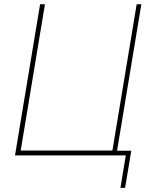

<svg xmlns="http://www.w3.org/2000/svg" viewBox="-20 -748 700 924"><path d="M539.6 0H52.2L172.9 -727.5H196.3L79.6 -23.4H521L637.7 -727.5H660.2ZM559.6 156.2 585.4 0H532.7L536.6 -22.5H611.8L582 156.2Z"/></svg>

Font: Inter 24pt Thin
Style: Italic
Weight: 250
Italic angle: -9.3988°
Version: Version 4.001;git-66647c0bb